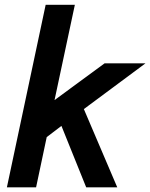

<svg xmlns="http://www.w3.org/2000/svg" viewBox="-20 -802 643 822"><path d="M9.5 0 175.5 -781.5H300.5L213.5 -373.5L428 -531H603L339 -335L482 0H349L243 -263L180 -215L134.5 0Z"/></svg>

Font: Epilogue SemiBold
Style: Italic
Weight: 600
Italic angle: -12°
Designer: Tyler Finck
Foundry: Etcetera Type Co
Version: Version 2.111; ttfautohint (v1.8.3)